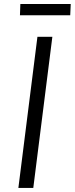

<svg xmlns="http://www.w3.org/2000/svg" viewBox="-20 -929 370 949"><path d="M78.6 -853.5 80.6 -909.2H329.6L327.1 -853.5ZM70.8 0 165 -747.1H238.8L144.5 0Z"/></svg>

Font: HaufeMerriweatherSansLt
Style: Italic
Weight: 300
Designer: Eben Sorkin ( eben@eyebytes.com )
Foundry: Eben Sorkin
Version: Version 1.56